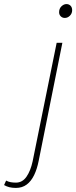

<svg xmlns="http://www.w3.org/2000/svg" viewBox="-138 -688 374 942"><path d="M-60 234Q-78 234 -92 230.5Q-106 227 -118 220L-108 198Q-97 204 -85 206Q-73 208 -60 208Q-28 208 -8 179Q12 150 22 104L140 -478H168L52 100Q44 141 29.5 171Q15 201 -7 217.5Q-29 234 -60 234ZM180 -600Q168 -600 160 -608Q152 -616 152 -628Q152 -646 163.5 -657Q175 -668 188 -668Q200 -668 208 -660Q216 -652 216 -638Q216 -622 205 -611Q194 -600 180 -600Z"/></svg>

Font: Source Sans 3 ExtraLight
Style: Italic
Weight: 250
Italic angle: -11°
Designer: Paul D. Hunt
Foundry: Adobe
Version: Version 3.046;hotconv 1.0.118;makeotfexe 2.5.65603